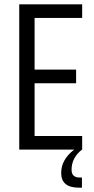

<svg xmlns="http://www.w3.org/2000/svg" viewBox="-20 -692 437 888"><path d="M360 -609H140V-370H332V-307H140V-63H360V0H359Q311 38 311 93Q311 129 348 129H359V176H345Q263 176 263 108Q263 46 323 0H69V-672H360Z"/></svg>

Font: Khand
Style: Regular
Weight: 400
Designer: Devanagari: Sanchit Sawaria, Jyotish Sonowal; Latin: Satya Rajpurohit
Foundry: Indian Type Foundry
Version: Version 1.101;PS 1.0;hotconv 1.0.78;makeotf.lib2.5.61930; tt